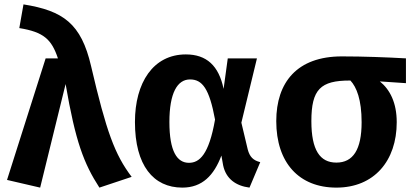

<svg xmlns="http://www.w3.org/2000/svg" viewBox="-20 -838 1885 875"><path d="M87 -818 68 -710C179 -692 215 -659 244 -572H188L12 -18L163 17L279 -455C324 -192 362 -93 433 17L580 -32C503 -134 465 -237 395 -537C350 -731 268 -789 87 -818Z M827 -590C678 -590 595 -461 595 -282C595 -84 679 17 811 17C902 17 955 -39 989 -129L997 -84C1010 -23 1055 9 1117 17L1166 -99C1134 -107 1118 -123 1109 -157L1080 -279L1151 -572H1018L999 -433C977 -539 921 -590 827 -590ZM846 -476C902 -476 934 -434 960 -293C932 -133 889 -96 841 -96C787 -96 752 -148 752 -282C752 -414 788 -476 846 -476Z M1830 -572C1741 -577 1636 -581 1538 -581C1334 -581 1239 -463 1239 -286C1239 -96 1343 17 1513 17C1685 17 1788 -105 1788 -281C1788 -370 1757 -430 1711 -467L1830 -459ZM1513 -97C1438 -97 1399 -154 1399 -286C1399 -431 1441 -471 1574 -471H1577C1605 -441 1628 -384 1628 -281C1628 -156 1589 -97 1513 -97Z"/></svg>

Font: Glow Sans TC Normal
Style: Bold
Weight: 700
Designer: Ryoko NISHIZUKA (kana, bopomofo & ideographs); Paul D. Hunt (Latin, Greek & Cyrillic); Sandoll Communications, Soo-young
Version: Version 0.93